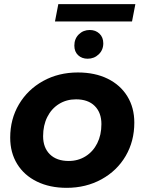

<svg xmlns="http://www.w3.org/2000/svg" viewBox="-20 -894 694 922"><path d="M29 -233Q29 -322 71 -393Q113 -464 187 -505Q261 -546 354 -546Q436 -546 497 -516Q558 -486 591.5 -431.5Q625 -377 625 -305Q625 -216 583.5 -145Q542 -74 467.5 -33Q393 8 300 8Q219 8 157.5 -22Q96 -52 62.5 -106.5Q29 -161 29 -233ZM467 -298Q467 -353 435 -385Q403 -417 345 -417Q299 -417 263 -394.5Q227 -372 207 -332Q187 -292 187 -240Q187 -185 219.5 -153Q252 -121 310 -121Q355 -121 391 -143.5Q427 -166 447 -206Q467 -246 467 -298ZM337 -675Q337 -708 358.5 -729Q380 -750 411 -750Q439 -750 457.5 -732.5Q476 -715 476 -686Q476 -654 454 -633Q432 -612 401 -612Q373 -612 355 -629Q337 -646 337 -675ZM260 -874H630L614 -791H244Z"/></svg>

Font: Idrija
Style: Bold Italic
Weight: 700
Italic angle: -11.3°
Designer: Julieta Ulanovsky
Foundry: Julieta Ulanovsky
Version: Version 7.200